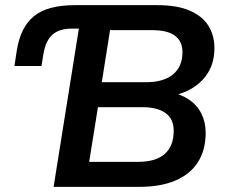

<svg xmlns="http://www.w3.org/2000/svg" viewBox="-20 -725 878 745"><path d="M188 0 286 -614H259Q210 -614 183.5 -590.5Q157 -567 148 -513L141 -469H36L45 -528Q59 -619 111.5 -662Q164 -705 270 -705H590Q668 -705 717 -683.5Q766 -662 789 -624.5Q812 -587 812 -538Q812 -462 764 -413Q716 -364 638 -352V-368Q682 -360 713.5 -338.5Q745 -317 761.5 -284Q778 -251 778 -210Q778 -142 747.5 -95Q717 -48 659.5 -24Q602 0 522 0ZM326 -97H516Q585 -97 619.5 -128Q654 -159 654 -217Q654 -240 646.5 -257Q639 -274 623.5 -285.5Q608 -297 586 -303Q564 -309 535 -309H360ZM375 -406H547Q614 -406 651 -436Q688 -466 688 -523Q688 -564 659.5 -586Q631 -608 570 -608H407Z"/></svg>

Font: Nunito Sans 12pt ExtraLight
Style: Italic
Weight: 200
Italic angle: -9°
Designer: Vernon Adams
Foundry: Vernon Adams
Version: Version 3.101;gftools[0.9.27]